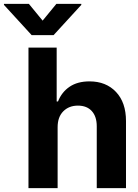

<svg xmlns="http://www.w3.org/2000/svg" viewBox="-103 -974 716 994"><path d="M195.3 -315.4V0H44.4V-727.5H190.4V-448.7H197.3Q216.3 -497.1 257.3 -524.9Q298.3 -552.7 360.4 -552.7Q445.8 -552.7 497.6 -498Q549.3 -443.4 549.3 -347.2V0H397.9V-320.3Q397.9 -370.6 372.3 -398.9Q346.7 -427.2 300.3 -427.2Q253.9 -427.2 224.6 -397.7Q195.3 -368.2 195.3 -315.4ZM46.4 -954.1 117.7 -867.2 189 -954.1H317.9V-948.7L174.3 -792H61L-82.5 -948.7V-954.1Z"/></svg>

Font: Inter Tight
Style: Bold
Weight: 700
Designer: Rasmus Andersson
Foundry: rsms
Version: Version 3.004; ttfautohint (v1.8.4.7-5d5b)